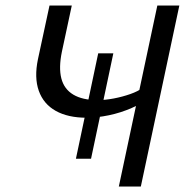

<svg xmlns="http://www.w3.org/2000/svg" viewBox="-20 -678 684 698"><path d="M295 -250Q227 -250 182.5 -275Q138 -300 121 -348Q104 -396 118 -463L160 -658H241L205 -490Q193 -432 203 -393Q213 -354 246.5 -334Q280 -314 335 -314Q362 -314 393.5 -320Q425 -326 453.5 -336Q482 -346 499 -359L528 -327Q499 -303 459 -285.5Q419 -268 376 -259Q333 -250 295 -250ZM256 -101 337 -484H392L311 -101ZM412 0 552 -658H632L492 0Z"/></svg>

Font: Ysabeau Infant Medium
Style: Italic
Weight: 500
Italic angle: -12°
Designer: Christian Thalmann (Catharsis Fonts)
Version: Version 2.001;gftools[0.9.30]; featfreeze: ss01,ss02,lnum